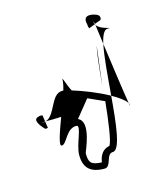

<svg xmlns="http://www.w3.org/2000/svg" viewBox="-77 -648 477 564"><g transform="rotate(-15 161.5 -365.5)"><path d="M102 -300C102 -300 100 -300 102 -301C102 -301 103 -302 102 -300ZM229 -376 244 -498C239 -475 236 -448 233 -418C232 -404 230 -390 229 -376ZM131 -200C131 -204 172 -287 135 -303L177 -355C193 -348 210 -340 226 -333C220 -272 212 -216 204 -203C172 -197 171 -164 170 -162C137 -163 131 -172 131 -200ZM41 -321C53 -321 72 -321 89 -322C73 -279 59 -240 69 -240C85 -240 93 -285 125 -285C142 -285 111 -232 111 -200C111 -162 129 -142 173 -142C195 -142 187 -183 209 -183C232 -183 240 -261 247 -344C213 -363 169 -380 139 -389C128 -408 121 -439 121 -426C121 -419 119 -408 115 -395H111C76 -395 73 -329 41 -321ZM233 -566C233 -561 234 -556 236 -552L254 -559C253 -561 253 -564 253 -566C253 -570 254 -568 255 -560L274 -567C274 -567 285 -582 257 -588C223 -595 233 -566 233 -566ZM254 -559C254 -558 256 -558 256 -557C256 -558 255 -559 255 -560ZM256 -557C258 -545 260 -523 264 -497C269 -521 277 -537 287 -537C310 -537 267 -539 256 -557ZM247 -344C268 -332 285 -320 291 -310C286 -339 273 -431 264 -497C256 -459 252 -401 247 -344ZM291 -310C293 -301 293 -298 293 -303C293 -305 293 -307 291 -310ZM22 -339C2 -332 35 -300 35 -300C38 -300 40 -300 43 -301L40 -320H35C24 -320 29 -321 40 -321L37 -341C30 -340 33 -343 22 -339ZM40 -320V-321H41Z"/></g></svg>

Font: CiSf CamouflageKit II
Style: Outline
Weight: 400
Version: Version 1